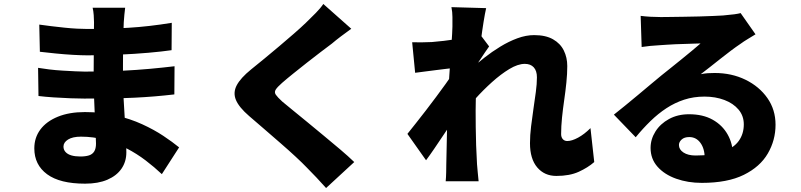

<svg xmlns="http://www.w3.org/2000/svg" viewBox="-20 -856 4040 968"><path d="M611 -817Q609 -801 607 -781.5Q605 -762 604 -744Q603 -722 602 -686.5Q601 -651 600.5 -609.5Q600 -568 600 -528Q600 -488 600 -456Q600 -419 602.5 -369.5Q605 -320 608.5 -267.5Q612 -215 614.5 -167.5Q617 -120 617 -88Q617 -41 592.5 -5.5Q568 30 521.5 50Q475 70 409 70Q282 70 217.5 22.5Q153 -25 153 -108Q153 -162 183.5 -203Q214 -244 271.5 -267.5Q329 -291 408 -291Q492 -291 564.5 -274Q637 -257 697 -229.5Q757 -202 803.5 -171Q850 -140 883 -113L796 22Q759 -13 714.5 -47Q670 -81 618 -108Q566 -135 508.5 -151Q451 -167 388 -167Q346 -167 323 -152.5Q300 -138 300 -117Q300 -101 310.5 -89.5Q321 -78 340 -72.5Q359 -67 385 -67Q411 -67 428.5 -72.5Q446 -78 455 -92.5Q464 -107 464 -132Q464 -151 462 -189Q460 -227 458 -274.5Q456 -322 454 -370Q452 -418 452 -456Q452 -493 452.5 -535.5Q453 -578 453 -619Q453 -660 453.5 -693Q454 -726 454 -744Q454 -758 452.5 -779.5Q451 -801 447 -817ZM178 -732Q206 -728 239 -724Q272 -720 305.5 -716.5Q339 -713 368.5 -711.5Q398 -710 420 -710Q526 -710 628 -716Q730 -722 846 -741L845 -603Q797 -596 728.5 -590Q660 -584 580.5 -580.5Q501 -577 421 -577Q391 -577 347.5 -579.5Q304 -582 259.5 -586.5Q215 -591 181 -595ZM172 -514Q195 -510 228 -506Q261 -502 295.5 -500Q330 -498 360 -496.5Q390 -495 407 -495Q511 -495 590.5 -499Q670 -503 735.5 -509Q801 -515 860 -522L859 -380Q807 -374 758.5 -370Q710 -366 659 -363.5Q608 -361 546.5 -360Q485 -359 405 -359Q379 -359 336.5 -360.5Q294 -362 250 -365Q206 -368 174 -372Z M1751 -711Q1723 -691 1698 -672Q1673 -653 1653 -636Q1629 -618 1596 -593Q1563 -568 1527.5 -540Q1492 -512 1459 -485.5Q1426 -459 1402 -438Q1378 -417 1370 -404Q1362 -391 1370.5 -378.5Q1379 -366 1403 -344Q1423 -327 1456.5 -300Q1490 -273 1530.5 -239.5Q1571 -206 1614 -170.5Q1657 -135 1696.5 -101.5Q1736 -68 1766 -39L1624 92Q1576 38 1526 -12Q1505 -34 1470.5 -66Q1436 -98 1394.5 -134Q1353 -170 1311.5 -206Q1270 -242 1236 -271Q1185 -315 1169.5 -352Q1154 -389 1173.5 -426Q1193 -463 1246 -506Q1276 -530 1313 -560.5Q1350 -591 1388.5 -623.5Q1427 -656 1462 -686.5Q1497 -717 1522 -741Q1548 -766 1572.5 -791Q1597 -816 1610 -836Z M2976 -39Q2944 -11 2898 10Q2852 31 2785 31Q2725 31 2688.5 -12Q2652 -55 2652 -134Q2652 -174 2657.5 -218.5Q2663 -263 2669.5 -307.5Q2676 -352 2681.5 -392.5Q2687 -433 2687 -466Q2687 -499 2671 -516.5Q2655 -534 2626 -534Q2591 -534 2548 -508Q2505 -482 2460.5 -442Q2416 -402 2376.5 -358Q2337 -314 2310 -278L2308 -463Q2326 -482 2355.5 -509Q2385 -536 2422.5 -565.5Q2460 -595 2502.5 -621Q2545 -647 2588.5 -663Q2632 -679 2673 -679Q2731 -679 2768 -658Q2805 -637 2822.5 -601.5Q2840 -566 2840 -523Q2840 -484 2835.5 -440Q2831 -396 2824.5 -351.5Q2818 -307 2813.5 -263Q2809 -219 2809 -180Q2809 -164 2817.5 -154.5Q2826 -145 2840 -145Q2863 -145 2894.5 -162Q2926 -179 2957 -210ZM2274 -514Q2255 -512 2230 -509Q2205 -506 2177.5 -502.5Q2150 -499 2123 -495.5Q2096 -492 2073 -489L2058 -643Q2082 -642 2104 -642.5Q2126 -643 2157 -644Q2183 -646 2217.5 -650Q2252 -654 2287.5 -659.5Q2323 -665 2353.5 -671Q2384 -677 2400 -683L2446 -622Q2438 -611 2425.5 -592.5Q2413 -574 2400.5 -555Q2388 -536 2379 -523L2305 -306Q2289 -284 2266 -250Q2243 -216 2218 -178.5Q2193 -141 2169.5 -106.5Q2146 -72 2128 -48L2034 -181Q2053 -205 2077 -235Q2101 -265 2127 -299Q2153 -333 2178.5 -367Q2204 -401 2226.5 -432.5Q2249 -464 2266 -489L2267 -501ZM2261 -722Q2261 -746 2261 -770.5Q2261 -795 2256 -820L2431 -815Q2425 -789 2418 -745.5Q2411 -702 2404 -647Q2397 -592 2391 -532Q2385 -472 2381.5 -412Q2378 -352 2378 -298Q2378 -260 2378.5 -215.5Q2379 -171 2380.5 -123.5Q2382 -76 2385 -28Q2386 -15 2388.5 12Q2391 39 2393 58H2227Q2229 38 2229.5 12.5Q2230 -13 2230 -25Q2231 -74 2232 -118.5Q2233 -163 2234 -214Q2235 -265 2237 -332Q2238 -355 2240 -389Q2242 -423 2244.5 -463.5Q2247 -504 2250 -545Q2253 -586 2255.5 -622.5Q2258 -659 2259.5 -685.5Q2261 -712 2261 -722Z M3210 -776Q3233 -773 3260 -771.5Q3287 -770 3312 -770Q3328 -770 3359 -770.5Q3390 -771 3428.5 -771.5Q3467 -772 3505.5 -773Q3544 -774 3575.5 -775.5Q3607 -777 3625 -778Q3661 -781 3682.5 -784Q3704 -787 3714 -790L3789 -683Q3770 -671 3750.5 -659.5Q3731 -648 3712 -634Q3691 -620 3665 -600.5Q3639 -581 3612 -559.5Q3585 -538 3559.5 -518Q3534 -498 3513 -482Q3533 -486 3549 -487Q3565 -488 3583 -488Q3669 -488 3738.5 -454Q3808 -420 3849 -361.5Q3890 -303 3890 -227Q3890 -149 3851 -82Q3812 -15 3730 25.5Q3648 66 3518 66Q3448 66 3389 45Q3330 24 3295 -15.5Q3260 -55 3260 -110Q3260 -154 3284.5 -193Q3309 -232 3353 -256Q3397 -280 3454 -280Q3524 -280 3573 -252.5Q3622 -225 3648.5 -178Q3675 -131 3675 -74L3533 -57Q3533 -106 3511.5 -135.5Q3490 -165 3455 -165Q3430 -165 3416.5 -152.5Q3403 -140 3403 -125Q3403 -102 3426 -87Q3449 -72 3487 -72Q3571 -72 3625 -91Q3679 -110 3704.5 -145.5Q3730 -181 3730 -229Q3730 -272 3703.5 -303.5Q3677 -335 3632 -352Q3587 -369 3532 -369Q3477 -369 3429.5 -353.5Q3382 -338 3340 -310.5Q3298 -283 3259.5 -245.5Q3221 -208 3185 -164L3075 -278Q3099 -297 3131 -323Q3163 -349 3197 -377.5Q3231 -406 3262 -432Q3293 -458 3315 -476Q3336 -493 3362.5 -514Q3389 -535 3416.5 -557.5Q3444 -580 3469 -600.5Q3494 -621 3512 -637Q3497 -637 3476.5 -636Q3456 -635 3433 -634.5Q3410 -634 3386.5 -633Q3363 -632 3342 -630.5Q3321 -629 3305 -628Q3283 -627 3258 -624.5Q3233 -622 3215 -619Z"/></svg>

Font: Noto Sans JP Thin Black
Style: Regular
Weight: 900
Version: Version 2.004-H2;hotconv 1.0.118;makeotfexe 2.5.65603